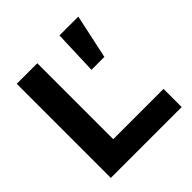

<svg xmlns="http://www.w3.org/2000/svg" viewBox="-191 -865 1010 1010"><g transform="rotate(-45 313.5 -360.5)"><path d="M64 0ZM64 0V-700H217V-135H591V0ZM403 -721H543L490 -474H394Z"/></g></svg>

Font: Rosa Sans
Style: Bold
Weight: 700
Designer: Pentagram / MCKL
Foundry: Pentagram / MCKL
Version: Version 1.005;September 16, 2019;FontCreator 11.5.0.2425 64-